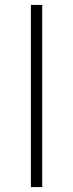

<svg xmlns="http://www.w3.org/2000/svg" viewBox="-20 -760 297 780"><path d="M105.5 0V-740H151.5V0Z"/></svg>

Font: Encode Sans Expanded ExtraLight
Style: Regular
Weight: 200
Width: 7
Designer: Multiple Designers
Foundry: Impallari Type
Version: Version 3.000; ttfautohint (v1.8.3) -l 8 -r 50 -G 200 -x 14 